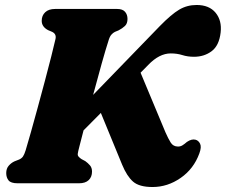

<svg xmlns="http://www.w3.org/2000/svg" viewBox="-20 -736 907 771"><path d="M292.5 -120Q291 -112 295.8 -106.8Q300.5 -101.5 307.5 -97L322.5 -89Q333 -81.5 341.2 -72Q349.5 -62.5 349.5 -47Q349.5 -25.5 336.2 -12.8Q323 0 297 0H51Q23.5 0 14.2 -11.8Q5 -23.5 5 -41Q5 -59 15 -70.5Q25 -82 38 -88L57 -95.5Q67 -100 72.2 -107.5Q77.5 -115 83 -132.5Q91 -159 103.8 -204.2Q116.5 -249.5 131.2 -303.2Q146 -357 160.2 -410.8Q174.5 -464.5 185.8 -509.2Q197 -554 203 -580Q207 -599.5 189.5 -608L173 -615Q147.5 -628.5 147.5 -652.5Q147.5 -673.5 161.5 -686.8Q175.5 -700 201 -700H451Q472 -700 482 -688.8Q492 -677.5 492 -660Q492 -641.5 481.8 -631.8Q471.5 -622 456 -614L441.5 -608Q434 -604.5 427 -596.5Q420 -588.5 415 -570.5Q405 -540 388.2 -480.2Q371.5 -420.5 354 -355L622 -631.5Q668 -678.5 699.5 -697.2Q731 -716 769.5 -716Q820 -716 845.8 -684.8Q871.5 -653.5 866 -605.5Q860 -553 830 -530.5Q800 -508 759 -508Q733.5 -508 712.2 -514.8Q691 -521.5 665.5 -521.5Q619.5 -521.5 575 -475L544.5 -444L644.5 -204.5Q655.5 -179.5 665.5 -163.5Q675.5 -147.5 695 -147.5Q705 -147.5 713.2 -152.8Q721.5 -158 730.5 -166Q749.5 -179 765 -175Q777 -172 783.5 -158.8Q790 -145.5 780.5 -120Q758 -58 705.5 -21.5Q653 15 592.5 15Q539 15 514.2 -6.8Q489.5 -28.5 470.5 -74.5L385 -282.5L315.5 -212.5Q306 -175.5 299.5 -150.5Q293 -125.5 292.5 -120Z"/></svg>

Font: Fraunces 9pt S050 Black
Style: Italic
Weight: 900
Italic angle: -16°
Version: Version 1.000; ttfautohint (v1.8.3)